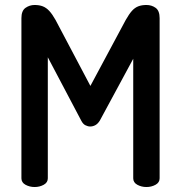

<svg xmlns="http://www.w3.org/2000/svg" viewBox="-20 -751 727 771"><path d="M119 0Q99 0 82.5 -9Q66 -18 66 -35V-678Q66 -708 82.5 -719.5Q99 -731 119 -731Q138 -731 152 -725.5Q166 -720 178 -707Q190 -694 203 -671L343 -406L485 -671Q498 -694 509.5 -707Q521 -720 535 -725.5Q549 -731 568 -731Q589 -731 605 -719.5Q621 -708 621 -678V-35Q621 -18 604.5 -9Q588 0 568 0Q548 0 531.5 -9Q515 -18 515 -35V-515L381 -267Q373 -254 363 -248.5Q353 -243 342 -243Q333 -243 323 -248Q313 -253 306 -267L172 -521V-35Q172 -18 155.5 -9Q139 0 119 0Z"/></svg>

Font: Dosis SemiBold
Style: Regular
Weight: 600
Designer: EdgarTolentino, PabloImpallari, IginoMarini
Foundry: EdgarTolentino, PabloImpallari, IginoMarini
Version: Version 3.001; ttfautohint (v1.8.2)